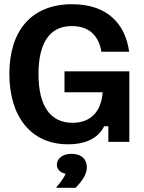

<svg xmlns="http://www.w3.org/2000/svg" viewBox="-20 -682 690 923"><path d="M306.7 11.7C409.2 11.7 458.3 -30 480.8 -75H500.8V0H601.7V-339.2H290V-238.3H473.3C467.5 -148.3 418.3 -91.7 328.3 -91.7C220 -91.7 165 -175.8 165 -325.8C165 -472.5 216.7 -556.7 325 -556.7C405.8 -556.7 454.2 -513.3 467.5 -433.3H600.8C582.5 -567.5 495.8 -661.7 326.7 -661.7C130 -661.7 25 -533.3 25 -326.7C25 -122.5 128.3 11.7 306.7 11.7ZM251.7 220.8H343.3C370.8 192.5 397.5 159.2 397.5 122.5C397.5 86.7 375 57.5 323.3 57.5C279.2 57.5 253.3 81.7 253.3 110C253.3 137.5 277.5 150 295.8 153.3C287.5 172.5 267.5 200 251.7 216.7Z"/></svg>

Font: Familjen Grotesk GF
Style: Bold
Weight: 700
Designer: Anders Wikstroem, Jonas Baeckman, Matilda Gysing, Kristian Moeller
Foundry: Familjen STHLM AB
Version: Version 2.000; Beta; Release 4; Build 6